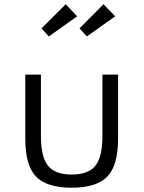

<svg xmlns="http://www.w3.org/2000/svg" viewBox="-20 -860 670 896"><path d="M314.5 16Q431 16 481 -36.2Q531 -88.5 531 -212V-512H458V-225Q458 -128 425.2 -86.8Q392.5 -45.5 314.5 -45.5Q237 -45.5 204 -86.8Q171 -128 171 -225V-512H98V-212Q98 -88.5 148 -36.2Q198 16 314.5 16ZM385.5 -690 517.5 -784 463 -840 351 -727.5ZM208 -690 340 -784 286.5 -840 173.5 -727.5Z"/></svg>

Font: Spartan
Style: Regular
Weight: 400
Designer: Matt Bailey, Mirko Velimirovic
Foundry: Matt Bailey
Version: Version 1.003; ttfautohint (v1.8.3)